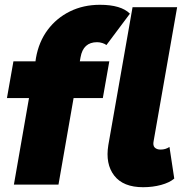

<svg xmlns="http://www.w3.org/2000/svg" viewBox="-20 -770 763 801"><path d="M38 0 101 -361H9L36 -514H128L130 -528Q142 -596 179 -645.5Q216 -695 272 -722.5Q328 -750 397 -750Q485 -750 522 -713L424 -582Q418 -587 407 -590.5Q396 -594 385 -594Q327 -594 316 -531L313 -514H436L409 -361H287L224 0ZM577 11Q494 11 456.5 -37.5Q419 -86 432 -165L533 -740H719L621 -182Q617 -163 625.5 -154.5Q634 -146 650 -146Q671 -146 687 -157L707 -25Q687 -8 652 1.5Q617 11 577 11Z"/></svg>

Font: Livvic Black
Style: Italic
Weight: 900
Italic angle: -10°
Designer: Jacques Le Bailly, Baron von Fonthausen
Version: Version 1.001; ttfautohint (v1.8.2)